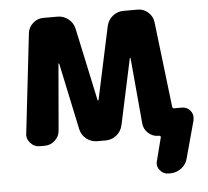

<svg xmlns="http://www.w3.org/2000/svg" viewBox="-50 -599 857 791"><g transform="rotate(-5 378.5 -204.0)"><path d="M350.6 -188.5Q351.6 -187.5 352.5 -187.5Q353.5 -187.5 354.5 -188.5L418.9 -489.3Q424.8 -514.6 444.3 -530.3Q463.9 -545.9 489.3 -545.9H547.9Q572.3 -545.9 590.8 -529.3Q609.4 -512.7 612.3 -488.3L654.3 -134.8Q655.3 -127.9 662.1 -127.9H694.3Q715.8 -127.9 729.5 -110.4Q738.3 -98.6 738.3 -85Q738.3 -78.1 737.3 -72.3L695.3 82Q689.5 106.4 668.9 122.1Q648.4 137.7 623 137.7H615.2Q593.8 137.7 580.1 120.1Q570.3 108.4 570.3 93.8Q570.3 87.9 572.3 82L596.7 -13.7Q597.7 -15.6 595.7 -18.1Q593.8 -20.5 591.8 -20.5H587.9Q563.5 -20.5 545.4 -37.1Q527.3 -53.7 525.4 -78.1L501 -349.6Q501 -350.6 500 -350.6Q499 -350.6 498 -349.6L439.5 -77.1Q433.6 -51.8 414.1 -36.1Q394.5 -20.5 369.1 -20.5H334Q308.6 -20.5 289.1 -36.6Q269.5 -52.7 264.6 -77.1L206.1 -352.5Q205.1 -353.5 204.1 -353Q203.1 -352.5 203.1 -352.5L179.7 -78.1Q177.7 -53.7 159.7 -37.1Q141.6 -20.5 117.2 -20.5H96.7Q73.2 -20.5 58.6 -38.1Q44.9 -52.7 44.9 -71.3Q44.9 -74.2 45.9 -78.1L92.8 -488.3Q95.7 -512.7 114.3 -529.3Q132.8 -545.9 157.2 -545.9H215.8Q241.2 -545.9 260.7 -530.3Q280.3 -514.6 286.1 -489.3Z"/></g></svg>

Font: Gen Jyuu Gothic Bold
Style: Bold
Weight: 700
Designer: [Source Han Sans]
Ryoko NISHIZUKA  (kana & ideographs); Paul D. Hunt (Latin, Greek & Cyrillic); Wenlong ZHANG  (bopomofo
Version: Version 1.002.20150607